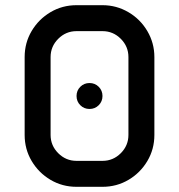

<svg xmlns="http://www.w3.org/2000/svg" viewBox="-20 -720 690 740"><path d="M375 0H275Q220 0 174.5 -27Q129 -54 102 -99.5Q75 -145 75 -200V-500Q75 -555 102 -600.5Q129 -646 174.5 -673Q220 -700 275 -700H375Q429 -700 475 -673Q521 -646 548 -600Q575 -554 575 -500V-200Q575 -145 548 -99.5Q521 -54 475.5 -27Q430 0 375 0ZM275 -100H375Q416 -100 445.5 -129.5Q475 -159 475 -200V-500Q475 -541 445.5 -570.5Q416 -600 375 -600H275Q234 -600 204.5 -570.5Q175 -541 175 -500V-200Q175 -159 204.5 -129.5Q234 -100 275 -100ZM325 -400Q346 -400 360.5 -385.5Q375 -371 375 -350Q375 -329 360.5 -314.5Q346 -300 325 -300Q304 -300 289.5 -314.5Q275 -329 275 -350Q275 -371 289.5 -385.5Q304 -400 325 -400Z"/></svg>

Font: Monoikos Medium
Style: Regular
Weight: 500
Designer: Brian Krent
Version: Version 0.088